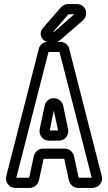

<svg xmlns="http://www.w3.org/2000/svg" viewBox="-20 -897 530 942"><path d="M60 -25 218 -642H272L430 -25H366L343 -131C338 -151 321 -168 297 -168H192C168 -168 151 -151 146 -131L123 -25ZM56 25H125C149 25 166 8 171 -12L194 -118H295L318 -12C323 8 340 25 364 25H434C463 25 488 -3 479 -34L320 -656C316 -676 298 -692 275 -692H215C192 -692 174 -676 170 -656L11 -34C3 -4 25 25 56 25ZM175 -264C169 -234 190 -207 220 -207H269C298 -207 320 -233 314 -264L290 -378C280 -425 210 -430 199 -378ZM224 -257 244 -354 265 -257ZM241 -741 315 -826C316 -826 316 -827 316 -827H344L246 -741H245ZM221 -691H247C259 -691 267 -693 277 -702L388 -798C408 -817 407 -847 390 -864C382 -872 371 -877 358 -877H314C300 -877 288 -871 278 -860L190 -759C174 -742 177 -714 195 -700C202 -694 211 -691 221 -691Z"/></svg>

Font: DIN Rundschrift
Style: MittelKont
Weight: 400
Version: Version 1.027